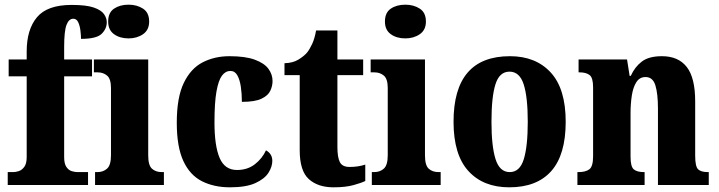

<svg xmlns="http://www.w3.org/2000/svg" viewBox="-20 -790 3069 820"><path d="M13 0V-55H37Q46 -55 59.5 -59Q73 -63 83.5 -77Q94 -91 94 -119V-464H17V-536H94V-570Q94 -664 138 -716.5Q182 -769 286 -769Q348 -769 380 -758Q412 -747 424 -730Q436 -713 436 -695Q436 -667 414 -645.5Q392 -624 326 -624Q326 -639 323.5 -659.5Q321 -680 314 -695Q307 -710 293 -710Q274 -710 264 -683.5Q254 -657 254 -590V-536H373V-464H254V-119Q254 -91 263.5 -77Q273 -63 286.5 -59Q300 -55 311 -55H356V0Z M529 -626Q492 -626 467 -644Q442 -662 442 -698Q442 -736 467 -753Q492 -770 529 -770Q565 -770 591 -753Q617 -736 617 -698Q617 -662 591 -644Q565 -626 529 -626ZM386 0V-55H396Q421 -55 437.5 -70Q454 -85 454 -127V-414Q454 -453 437.5 -467Q421 -481 397 -481H381V-536H613V-126Q613 -84 629 -69.5Q645 -55 671 -55H680V0Z M962 10Q894 10 842.5 -16Q791 -42 763 -102.5Q735 -163 735 -266Q735 -374 765 -436Q795 -498 846 -524Q897 -550 960 -550Q1028 -550 1068.5 -535Q1109 -520 1126.5 -496Q1144 -472 1144 -444Q1144 -423 1134.5 -402.5Q1125 -382 1097 -368.5Q1069 -355 1013 -355Q1013 -390 1008.5 -420Q1004 -450 993.5 -468.5Q983 -487 964 -487Q943 -487 928 -467Q913 -447 904.5 -399.5Q896 -352 896 -267Q896 -167 918 -115.5Q940 -64 992 -64Q1037 -64 1068.5 -88.5Q1100 -113 1116 -148Q1143 -133 1143 -103Q1143 -78 1126.5 -52Q1110 -26 1070.5 -8Q1031 10 962 10Z M1404 10Q1338 10 1299 -25Q1260 -60 1260 -149V-469H1195V-520Q1231 -521 1254.5 -535.5Q1278 -550 1291 -565Q1303 -580 1313.5 -603Q1324 -626 1330 -660H1421V-536H1531V-469H1421V-162Q1421 -118 1431.5 -97.5Q1442 -77 1473 -77Q1510 -77 1540 -87V-17Q1524 -9 1490 0.5Q1456 10 1404 10Z M1711 -626Q1674 -626 1649 -644Q1624 -662 1624 -698Q1624 -736 1649 -753Q1674 -770 1711 -770Q1747 -770 1773 -753Q1799 -736 1799 -698Q1799 -662 1773 -644Q1747 -626 1711 -626ZM1568 0V-55H1578Q1603 -55 1619.5 -70Q1636 -85 1636 -127V-414Q1636 -453 1619.5 -467Q1603 -481 1579 -481H1563V-536H1795V-126Q1795 -84 1811 -69.5Q1827 -55 1853 -55H1862V0Z M2155 10Q2044 10 1980.5 -59.5Q1917 -129 1917 -270Q1917 -550 2158 -550Q2268 -550 2332 -480.5Q2396 -411 2396 -270Q2396 -129 2334.5 -59.5Q2273 10 2155 10ZM2157 -55Q2200 -55 2217 -110Q2234 -165 2234 -270Q2234 -376 2216.5 -430Q2199 -484 2156 -484Q2113 -484 2096 -430Q2079 -376 2079 -270Q2079 -165 2096.5 -110Q2114 -55 2157 -55Z M2446 0V-55H2451Q2481 -55 2497 -67Q2513 -79 2513 -123V-417Q2513 -458 2498 -469.5Q2483 -481 2455 -481H2451V-536H2658L2669 -466H2674Q2691 -504 2721 -527Q2751 -550 2807 -550Q2877 -550 2913 -504Q2949 -458 2949 -357V-125Q2949 -79 2961.5 -67Q2974 -55 3003 -55H3007V0H2790V-326Q2790 -390 2779 -425.5Q2768 -461 2737 -461Q2712 -461 2698 -439.5Q2684 -418 2678.5 -382.5Q2673 -347 2673 -307V-120Q2673 -78 2687 -66.5Q2701 -55 2730 -55H2733V0Z"/></svg>

Font: Noto Serif Armenian Condensed ExtraBold
Style: Regular
Weight: 800
Width: 3
Designer: Monotype Design Team
Foundry: Monotype Imaging Inc.
Version: Version 2.008; ttfautohint (v1.8.4.7-5d5b)